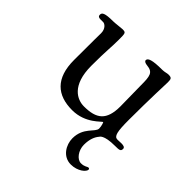

<svg xmlns="http://www.w3.org/2000/svg" viewBox="-166 -563 907 907"><g transform="rotate(45 288.0 -109.5)"><path d="M29 -394C29 -383 36 -380 47 -380H65C75 -380 95 -366 95 -336C95 -300 94 -318 94 -156C94 -34 155 18 255 18C345 18 391 -46 399 -46C400 -46 407 -28 407 -11C407 15 350 37 350 111C350 154 379 204 432 204C478 204 509 176 509 162C509 156 505 155 502 155C494 155 487 166 462 166C436 166 410 132 410 94C410 56 421 32 434 17C435 16 442 -6 518 -6C546 -6 555 -7 555 -23C555 -33 545 -36 531 -36C523 -36 514 -35 505 -35C483 -35 477 -60 477 -140C477 -276 482 -389 482 -395C482 -418 479 -423 458 -423C449 -423 437 -418 422 -418C354 -418 334 -409 334 -395C334 -387 345 -383 356 -382C399 -378 402 -356 402 -294L404 -156C404 -63 365 -34 282 -34C238 -34 171 -63 171 -195C171 -300 176 -318 176 -371C176 -418 176 -421 153 -421C147 -421 109 -416 96 -416C38 -416 29 -407 29 -394Z"/></g></svg>

Font: OFL Sorts Mill Goudy
Style: Regular
Weight: 500
Version: Version 003.000